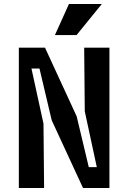

<svg xmlns="http://www.w3.org/2000/svg" viewBox="-20 -938 640 958"><path d="M526 -700V0H394.2L238 -337.8L177 -596H137L197 -321L200 0H74V-700H204.6L362.6 -357.4L423 -104H463L403 -382.6L400 -700ZM488 -918 362 -763H254L324 -918Z"/></svg>

Font: Fliege Mono Thin
Style: Regular
Weight: 100
Version: Version 0.020;Glyphs 3.3 (3306)